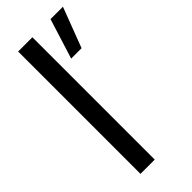

<svg xmlns="http://www.w3.org/2000/svg" viewBox="-237 -769 809 809"><g transform="rotate(-45 167.5 -364.5)"><path d="M205 -550 261 -729H335L267 -550ZM68 0V-729H153V0Z"/></g></svg>

Font: Mona Sans SemiExpanded
Style: Regular
Weight: 400
Width: 6
Designer: Deni Anggara
Foundry: GitHub
Version: Version 2.000